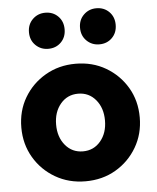

<svg xmlns="http://www.w3.org/2000/svg" viewBox="-54 -812 709 869"><g transform="rotate(-5 300.0 -378.0)"><path d="M300 10Q224 10 163 -25.5Q102 -61 66.5 -121.5Q31 -182 31 -257Q31 -333 66.5 -393Q102 -453 163 -488.5Q224 -524 300 -524Q377 -524 437.5 -488.5Q498 -453 533.5 -393Q569 -333 569 -257Q569 -182 533.5 -121.5Q498 -61 437.5 -25.5Q377 10 300 10ZM300 -126Q349 -126 380 -163Q411 -200 411 -257Q411 -314 380 -351Q349 -388 300 -388Q251 -388 220 -351Q189 -314 189 -257Q189 -200 220 -163Q251 -126 300 -126ZM184 -602Q150 -602 126.5 -625Q103 -648 103 -684Q103 -720 126.5 -743Q150 -766 184 -766Q219 -766 242 -743Q265 -720 265 -684Q265 -648 242 -625Q219 -602 184 -602ZM416 -602Q382 -602 358.5 -625Q335 -648 335 -684Q335 -720 358.5 -743Q382 -766 416 -766Q451 -766 474 -743Q497 -720 497 -684Q497 -648 474 -625Q451 -602 416 -602Z"/></g></svg>

Font: Red Hat Mono
Style: Bold
Weight: 700
Monospace: yes
Designer: Pentagram, MCKL
Foundry: Pentagram, MCKL
Version: Version 1.023; ttfautohint (v1.8.3)